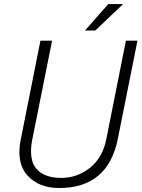

<svg xmlns="http://www.w3.org/2000/svg" viewBox="-20 -910 693 940"><path d="M269.5 10.5Q169.5 10.5 114 -51.5Q75.5 -94.5 75 -164.5Q75 -194.5 82 -229L178 -711H235L138.5 -229Q131.5 -196 132 -168.5Q132 -115 157.5 -84.5Q196.5 -39 279.5 -39Q358 -39 420.2 -88.2Q482.5 -137.5 500.5 -229L596.5 -711H653Q605 -470.5 556.8 -230Q508.5 10.5 269.5 10.5ZM446.5 -760.5H396L510 -890H582.5Z"/></svg>

Font: Roberto Sans Light
Style: Italic
Weight: 300
Italic angle: -11°
Designer: Google
Version: Version 1.00;June 11, 2020;FontCreator 12.0.0.2522 64-bit; t